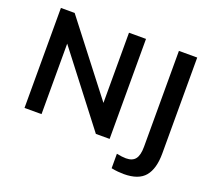

<svg xmlns="http://www.w3.org/2000/svg" viewBox="-144 -895 1406 1272"><g transform="rotate(20 558.5 -259.0)"><path d="M78 0V-705H175L558 -210V-705H678V0H581L198 -497V0ZM845 187Q828 187 804.5 185Q781 183 757 178V76Q776 80 793.5 82Q811 84 823 84Q869 84 889.5 57Q910 30 910 -29V-705H1039V-29Q1039 79 994 133Q949 187 845 187Z"/></g></svg>

Font: MulishBold
Style: Bold
Weight: 700
Designer: Vernon Adams
Foundry: Vernon Adams
Version: Version 3.602; ttfautohint (v1.8.3)